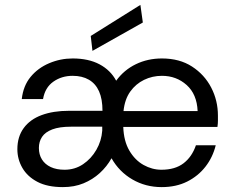

<svg xmlns="http://www.w3.org/2000/svg" viewBox="-20 -753 954 785"><path d="M237 12Q174 12 133 -9.5Q92 -31 71.5 -66.5Q51 -102 51 -143Q51 -194 77 -229.5Q103 -265 150.5 -282.5Q198 -300 262 -300H399Q399 -348 385 -379.5Q371 -411 343.5 -427Q316 -443 277 -443Q232 -443 198 -419Q164 -395 156 -348H69Q75 -402 105 -438.5Q135 -475 181 -494.5Q227 -514 277 -514Q342 -514 387 -490Q432 -466 455 -423Q487 -467 535.5 -490.5Q584 -514 642 -514Q714 -514 765 -481Q816 -448 843.5 -395Q871 -342 871 -280Q871 -270 871 -259Q871 -248 869 -234H484Q486 -176 509 -137Q532 -98 567 -78.5Q602 -59 640 -59Q696 -59 730.5 -85.5Q765 -112 781 -159H862Q850 -110 820 -71.5Q790 -33 745 -10.5Q700 12 641 12Q575 12 521 -19.5Q467 -51 436 -106Q417 -72 388 -45.5Q359 -19 321.5 -3.5Q284 12 237 12ZM244 -59Q286 -59 319.5 -81.5Q353 -104 374 -140.5Q395 -177 398 -219V-235H270Q223 -235 194 -224Q165 -213 152 -193.5Q139 -174 139 -148Q139 -121 151.5 -101Q164 -81 187.5 -70Q211 -59 244 -59ZM485 -299H788Q785 -368 743 -405.5Q701 -443 642 -443Q603 -443 569 -426.5Q535 -410 512.5 -378.5Q490 -347 485 -299ZM358 -545 351 -606 554 -733 564 -661Z"/></svg>

Font: DM Sans 16pt
Style: Regular
Weight: 400
Version: Version 4.004;gftools[0.9.30]